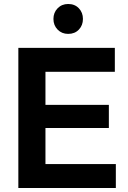

<svg xmlns="http://www.w3.org/2000/svg" viewBox="-20 -943 642 963"><path d="M72 0V-703H208V0ZM172 0V-120H561V0ZM172 -301V-417H526V-301ZM172 -583V-703H556V-583ZM322 -773Q290 -773 269 -794.5Q248 -816 248 -848Q248 -880 269 -901.5Q290 -923 322 -923Q355 -923 375.5 -901.5Q396 -880 396 -848Q396 -816 375.5 -794.5Q355 -773 322 -773Z"/></svg>

Font: Outfit SemiBold
Style: Regular
Weight: 600
Designer: Rodrigo Fuenzalida
Foundry: fragTYPE
Version: Version 1.100;gftools[0.9.27]